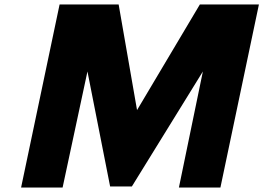

<svg xmlns="http://www.w3.org/2000/svg" viewBox="-20 -845 1186 865"><path d="M574.1 -5 894 -523 786 0H973L1146.5 -825H880.5L597.4 -349L514.5 -825H248.5L75 0H262L374 -523L476.1 -5Z"/></svg>

Font: Hussar
Style: BdOblTwo
Weight: 700
Foundry: Cannot Into Space Fonts
Version: Version 2.00